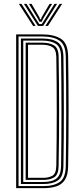

<svg xmlns="http://www.w3.org/2000/svg" viewBox="-20 -979 432 999"><path d="M64 0V-800H199.2Q260.5 -800 297 -777.2Q333.5 -754.5 334.5 -685Q336.8 -546.8 336.9 -407.8Q337 -268.8 334.5 -115.2Q334 -68.5 317.9 -43.6Q301.8 -18.8 273.2 -9.4Q244.8 0 206.5 0ZM76.5 -10.8H206.5Q260 -10.8 290.6 -32Q321.2 -53.2 322.2 -115.2Q324.2 -239.5 324.5 -387.4Q324.8 -535.2 322.2 -684.8Q321.2 -745.8 289.6 -767.5Q258 -789.2 199.2 -789.2H76.5ZM88.8 -21.5V-778.5H199.2Q254.5 -778.5 281.8 -758.1Q309 -737.8 310 -684.8Q312 -551.8 312.2 -410.6Q312.5 -269.5 310 -115.2Q309 -58.2 281 -39.9Q253 -21.5 206.5 -21.5ZM101 -32.2H206.5Q252.2 -32.2 274.6 -50.9Q297 -69.5 297.8 -115.5Q299.8 -249.2 299.9 -393.4Q300 -537.5 297.8 -684.8Q296.8 -734.8 270.2 -751.2Q243.8 -767.8 199.2 -767.8H101ZM113.5 -43V-757H199.2Q238.2 -757 261.4 -742.6Q284.5 -728.2 285 -684.2Q287.5 -542.8 287.6 -407.1Q287.8 -271.5 285 -116Q284.5 -71 262.9 -57Q241.2 -43 206.5 -43ZM125.8 -53.8H206.5Q232.5 -53.8 252.4 -64.5Q272.2 -75.2 273 -117.5Q275.2 -252.2 275.2 -399.1Q275.2 -546 273 -682.5Q272.2 -722 252.2 -734.1Q232.2 -746.2 199.2 -746.2H125.8ZM78.2 -958.8H91.8L165.2 -844.2H152.2ZM104.5 -958.8H118L171.2 -873.8L184.5 -853.8H197.2L210.2 -873.8L263.5 -958.8H277L204.5 -844.2H177.2ZM130.5 -958.8H144.2L185 -889.2L188.2 -878.8H193.8L196.8 -889.2L237.8 -958.8H251.2L205 -882.5L196.5 -865.5H185.2L176.8 -882.5ZM290 -958.8H303.2L229.5 -844.2H216.2Z"/></svg>

Font: Big Shoulders Inline Text Light
Style: Regular
Weight: 300
Designer: Patric King
Foundry: XO Type Co
Version: Version 1.000